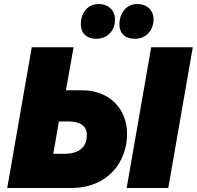

<svg xmlns="http://www.w3.org/2000/svg" viewBox="-20 -935 979 955"><path d="M16 0H335C518 0 612 -131 612 -269C612 -394 524 -486 388 -486H308L346 -700H138ZM610 0H817L939 -700H732ZM458 -742C508 -742 552 -776 552 -838C552 -884 519 -915 470 -915C420 -915 382 -875 382 -814C382 -770 411 -742 458 -742ZM651 -742C714 -742 744 -794 744 -838C744 -884 711 -915 662 -915C612 -915 574 -874 574 -813C574 -769 602 -742 651 -742ZM245 -170 273 -331H321C379 -331 412 -308 412 -264C412 -204 374 -170 301 -170Z"/></svg>

Font: Fixel Display 20240404 Black
Style: Italic
Weight: 900
Italic angle: -10°
Designer: AlfaBravo + MacPaw
Foundry: Kyrylo Tkachov, Marchela Mozhyna, Serhii Makarenko, Maria Weinstein, Zakhar Kryvoshyya
Version: Version 1.211;Glyphs 3.2 (3225)